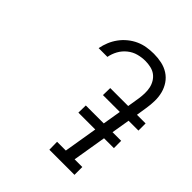

<svg xmlns="http://www.w3.org/2000/svg" viewBox="-203 -875 1006 1006"><g transform="rotate(45 300.0 -371.5)"><path d="M512 0H326L325 -58H390L421 -245H296L297 -299H430L447 -401H322L323 -454H456L467 -522Q470 -542 470.5 -562.5Q471 -583 467 -602Q463 -621 453 -637.5Q443 -654 428 -665Q413 -676 393 -680.5Q373 -685 353 -685Q327 -685 300.5 -678Q274 -671 251.5 -653Q229 -635 215.5 -610.5Q202 -586 197 -559H132Q137 -585 147 -609.5Q157 -634 173 -656Q189 -678 210.5 -695.5Q232 -713 256.5 -724Q281 -735 307 -739Q333 -743 358 -743Q388 -743 416 -737Q444 -731 467.5 -716Q491 -701 506.5 -678Q522 -655 529 -628Q536 -601 535.5 -571.5Q535 -542 530 -512L521 -454H585V-401H512L495 -299H559V-245H486L455 -58H512Z"/></g></svg>

Font: Iosevka HT Light Extended
Style: Italic
Weight: 300
Width: 7
Italic angle: -9°
Monospace: yes
Designer: Belleve Invis
Foundry: Belleve Invis
Version: Version 32.3.0; ttfautohint (v1.8.4)